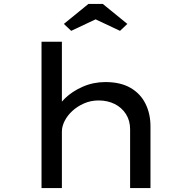

<svg xmlns="http://www.w3.org/2000/svg" viewBox="-20 -951 971 971"><path d="M190 0V-740H293V-385L259 -381Q272 -418 308.5 -453.5Q345 -489 398.5 -512.5Q452 -536 513 -536Q589 -536 639.5 -507Q690 -478 715.5 -427Q741 -376 741 -312V0H638V-297Q638 -341 617 -374Q596 -407 560 -425Q524 -443 479 -443Q439 -443 405 -428Q371 -413 346 -390Q321 -367 307 -339.5Q293 -312 293 -286V0H242Q219 0 206 0Q193 0 190 0ZM340 -795 303 -830 427 -931H500L624 -830L587 -795L449 -860H478Z"/></svg>

Font: Lexend Tera
Style: Regular
Weight: 400
Designer: Bonnie Shaver-Troup, Thomas Jockin
Foundry: Lexend
Version: Version 1.007